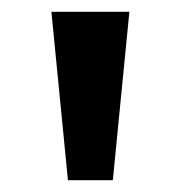

<svg xmlns="http://www.w3.org/2000/svg" viewBox="-20 -725 305 325"><path d="M95 -420 67 -705H199L171 -420Z"/></svg>

Font: Nunito Sans 7pt SemiExpanded SemiBold
Style: Regular
Weight: 600
Width: 6
Designer: Vernon Adams
Foundry: Vernon Adams
Version: Version 3.101;gftools[0.9.27]